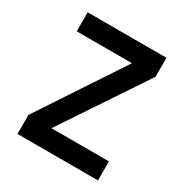

<svg xmlns="http://www.w3.org/2000/svg" viewBox="-161 -820 909 948"><g transform="rotate(30 293.0 -346.5)"><path d="M68.4 0V-108.4L383.3 -585H68.4V-693.4H517.6V-585L199.7 -108.4H527.3V0Z"/></g></svg>

Font: Caskaydia Cove SemiBold
Style: Regular
Weight: 600
Monospace: yes
Designer: Aaron Bell
Foundry: Saja Typeworks
Version: Version 4.300; ttfautohint (v1.8.3)